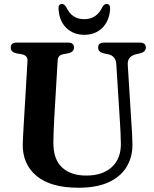

<svg xmlns="http://www.w3.org/2000/svg" viewBox="-20 -910 760 946"><path d="M571.5 -300.5 553 -594Q550.5 -633.5 515.5 -642L489.5 -647.5Q463.5 -654.5 463.5 -675.5Q463.5 -700 491 -700H670.5Q698.5 -700 698.5 -675.5Q698.5 -655 672 -648L648 -642Q606.5 -631 609.5 -590.5L627.5 -302Q629.5 -276 630.8 -251.2Q632 -226.5 632.5 -200Q633.5 -138.5 605 -89.8Q576.5 -41 517.2 -13Q458 15 367 15Q230 15 160.5 -42.8Q91 -100.5 92 -198.5Q92.5 -219 94.5 -255.2Q96.5 -291.5 98.5 -323L115.5 -610Q117 -636.5 87.5 -642.5L59.5 -647.5Q33 -653.5 33 -675.5Q33 -700 61 -700H316.5Q344.5 -700 344.5 -675.5Q344.5 -654.5 318 -648L290 -642.5Q265 -637.5 264 -611L247 -322Q245 -288 244.2 -259.8Q243.5 -231.5 243 -210Q242 -126 285.2 -85.5Q328.5 -45 405 -45Q486 -45 531.2 -87Q576.5 -129 575.5 -203Q575 -236 573.8 -258.2Q572.5 -280.5 571.5 -300.5ZM395.5 -815.5Q456.5 -815.5 484.5 -875.5Q494 -890.5 504.5 -890.5Q524.5 -890.5 522.5 -864Q518 -805.5 483.5 -772Q449 -738.5 395.5 -738.5Q342 -738.5 307.2 -772Q272.5 -805.5 268.5 -864Q266 -890.5 286 -890.5Q296.5 -890.5 306 -875.5Q321 -844 342.8 -829.8Q364.5 -815.5 395.5 -815.5Z"/></svg>

Font: Fraunces 72pt S050 SemiBold
Style: Regular
Weight: 600
Version: Version 1.000; ttfautohint (v1.8.3)